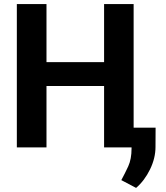

<svg xmlns="http://www.w3.org/2000/svg" viewBox="-20 -731 823 952"><path d="M536.1 -422.9V-304.7H168.5V-422.9ZM210.5 -710.9V0H63.5V-710.9ZM642.6 -710.9V0H496.1V-710.9ZM751.5 -98.1 751 -2Q751 53.2 723.9 108.9Q696.8 164.6 654.8 200.7L581.5 162.1Q599.6 128.9 616 93.3Q632.3 57.6 632.3 4.9V-98.1Z"/></svg>

Font: RobotoDEMO
Style: Regular
Weight: 400
Designer: Christian Robertson
Foundry: Google
Version: Version 2.136